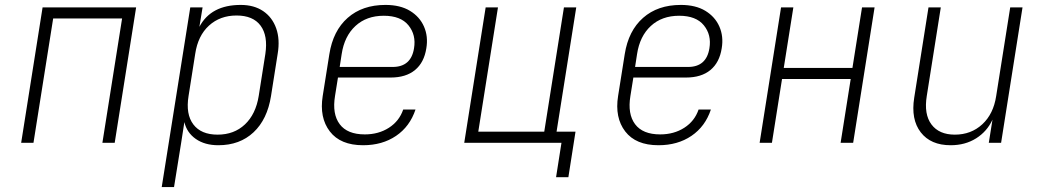

<svg xmlns="http://www.w3.org/2000/svg" viewBox="-20 -580 4240 780"><path d="M66 0 153 -550H533L446 0H396L476 -505H196L116 0Z M637 180 753 -550H803L790 -471Q837 -560 958 -560Q1012 -560 1049 -535Q1086 -510 1102 -465Q1118 -420 1108 -361L1081 -190Q1066 -95 1010 -42.5Q954 10 867 10Q812 10 775.5 -15.5Q739 -41 729 -84L716 0L687 180ZM864 -33Q931 -33 975 -74.5Q1019 -116 1031 -190L1058 -361Q1069 -435 1038.5 -476Q1008 -517 941 -517Q874 -517 829 -476Q784 -435 773 -361L746 -190Q734 -116 765.5 -74.5Q797 -33 864 -33Z M1455 10Q1363 10 1320 -46Q1277 -102 1291 -190L1318 -360Q1333 -455 1392.5 -507.5Q1452 -560 1546 -560Q1606 -560 1645.5 -536Q1685 -512 1702.5 -472Q1720 -432 1712 -384Q1703 -326 1666 -295.5Q1629 -265 1567 -265H1353L1341 -190Q1329 -117 1360 -75.5Q1391 -34 1462 -34Q1518 -34 1560 -61Q1602 -88 1618 -135H1668Q1645 -66 1589 -28Q1533 10 1455 10ZM1360 -308H1575Q1650 -308 1662 -384Q1671 -438 1639.5 -477Q1608 -516 1539 -516Q1469 -516 1424 -474.5Q1379 -433 1368 -360Z M2239 140 2261 0H1866L1953 -550H2003L1923 -45H2191L2271 -550H2321L2241 -45H2318L2289 140Z M2655 10Q2563 10 2520 -46Q2477 -102 2491 -190L2518 -360Q2533 -455 2592.5 -507.5Q2652 -560 2746 -560Q2806 -560 2845.5 -536Q2885 -512 2902.5 -472Q2920 -432 2912 -384Q2903 -326 2866 -295.5Q2829 -265 2767 -265H2553L2541 -190Q2529 -117 2560 -75.5Q2591 -34 2662 -34Q2718 -34 2760 -61Q2802 -88 2818 -135H2868Q2845 -66 2789 -28Q2733 10 2655 10ZM2560 -308H2775Q2850 -308 2862 -384Q2871 -438 2839.5 -477Q2808 -516 2739 -516Q2669 -516 2624 -474.5Q2579 -433 2568 -360Z M3066 0 3153 -550H3203L3164 -304H3443L3482 -550H3533L3446 0H3395L3436 -259H3157L3116 0Z M3842 10Q3761 10 3720.5 -42.5Q3680 -95 3694 -183L3752 -550H3802L3745 -190Q3733 -116 3764 -74.5Q3795 -33 3859 -33Q3925 -33 3970.5 -75Q4016 -117 4027 -190L4084 -550H4134L4047 0H3997L4012 -94Q3990 -46 3945.5 -18Q3901 10 3842 10Z"/></svg>

Font: JetBrains Mono NL Thin
Style: Italic
Weight: 100
Italic angle: -9°
Monospace: yes
Designer: Philipp Nurullin, Konstantin Bulenkov
Foundry: JetBrains
Version: Version 2.305; ttfautohint (v1.8.4.7-5d5b)